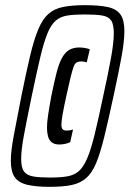

<svg xmlns="http://www.w3.org/2000/svg" viewBox="-20 -716 502 744"><path d="M173 8Q119 8 85.5 0Q52 -8 37 -29.5Q22 -51 22 -93Q22 -131 33.5 -191.5Q45 -252 63 -344Q82 -438 97 -501Q112 -564 128.5 -603Q145 -642 167.5 -662Q190 -682 224.5 -689Q259 -696 309 -696Q365 -696 398.5 -688.5Q432 -681 447 -659.5Q462 -638 462 -596Q462 -557 451 -496.5Q440 -436 420 -344Q400 -251 384.5 -187.5Q369 -124 353 -85Q337 -46 314 -26Q291 -6 257.5 1Q224 8 173 8ZM174 -28Q213 -28 240 -32.5Q267 -37 285 -52.5Q303 -68 317.5 -101.5Q332 -135 346.5 -194Q361 -253 380 -344Q400 -435 410.5 -493.5Q421 -552 421 -587Q421 -622 410.5 -637Q400 -652 375.5 -656Q351 -660 308 -660Q269 -660 242 -656Q215 -652 196.5 -636.5Q178 -621 164 -587Q150 -553 136 -494Q122 -435 103 -344Q84 -252 73 -193.5Q62 -135 62 -100Q62 -66 73.5 -51Q85 -36 110 -32Q135 -28 174 -28ZM210 -156Q191 -156 180.5 -164.5Q170 -173 166 -188Q162 -203 162 -221Q162 -241 166.5 -271Q171 -301 179 -344Q190 -399 199.5 -435.5Q209 -472 221 -493Q233 -514 249 -523Q265 -532 287 -532Q298 -532 309.5 -530Q321 -528 328 -525L316 -474Q312 -476 306 -477Q300 -478 294 -478Q284 -478 277 -474Q270 -470 265 -456.5Q260 -443 253.5 -416.5Q247 -390 237 -344Q227 -298 222.5 -272Q218 -246 218 -233Q218 -220 223 -215Q228 -210 238 -210Q244 -210 250.5 -211Q257 -212 263 -214L252 -165Q244 -161 232 -158.5Q220 -156 210 -156Z"/></svg>

Font: Saira UltraCondensed
Style: Bold Italic
Weight: 700
Width: 1
Italic angle: -12°
Designer: Hector Gatti with collaboration of the Omnibus-Type team
Foundry: Omnibus-Type
Version: Version 1.101